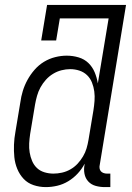

<svg xmlns="http://www.w3.org/2000/svg" viewBox="-20 -755 540 783"><path d="M167 8Q141 8 117 0Q93 -8 76.5 -25.5Q60 -43 50.5 -66Q41 -89 38.5 -114Q36 -139 37 -165Q38 -191 43 -218L63 -338Q66 -361 73 -384Q80 -407 92 -429Q104 -451 121 -470.5Q138 -490 159.5 -503Q181 -516 205 -522Q229 -528 252 -528Q277 -528 300.5 -521Q324 -514 340.5 -498Q357 -482 366 -460.5Q375 -439 379 -415L423 -680H224L209 -590H148L172 -735H494L387 -84Q385 -76 386 -69Q387 -62 391 -57Q395 -52 402 -49.5Q409 -47 416 -47H430V8H407Q388 8 370 3Q352 -2 340 -15Q328 -28 324.5 -46.5Q321 -65 325 -84V-87Q314 -66 297 -47.5Q280 -29 258.5 -16Q237 -3 213.5 2.5Q190 8 167 8ZM198 -47Q215 -47 233 -51Q251 -55 267.5 -64.5Q284 -74 296.5 -87.5Q309 -101 318.5 -117Q328 -133 333 -150Q338 -167 341 -185L361 -305Q364 -324 365.5 -343.5Q367 -363 364.5 -382Q362 -401 355 -418.5Q348 -436 335 -448.5Q322 -461 304 -467Q286 -473 266 -473Q249 -473 231 -468.5Q213 -464 196.5 -454Q180 -444 167 -429.5Q154 -415 145 -398.5Q136 -382 131 -364Q126 -346 123 -329L103 -209Q100 -189 99 -170Q98 -151 101 -133Q104 -115 111 -98.5Q118 -82 130.5 -70Q143 -58 161 -52.5Q179 -47 198 -47Z"/></svg>

Font: Iosevka Curly Slab Light
Style: Italic
Weight: 300
Italic angle: -9°
Monospace: yes
Designer: Belleve Invis
Foundry: Belleve Invis
Version: Version 22.1.2; ttfautohint (v1.8.4)